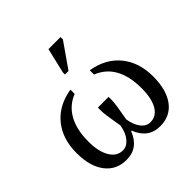

<svg xmlns="http://www.w3.org/2000/svg" viewBox="-185 -861 1027 1027"><g transform="rotate(-45 329.0 -347.5)"><path d="M530.8 -204.1Q530.8 -385.7 402.3 -436.5V-468.8Q504.9 -451.7 562 -382.1Q619.1 -312.5 619.1 -205.6Q619.1 -104.5 576.7 -47.4Q534.2 9.8 457.5 9.8Q368.2 9.8 332.5 -82H328.6Q293 9.8 203.1 9.8Q127 9.8 83 -47.4Q39.1 -104.5 39.1 -205.6Q39.1 -313.5 96.4 -382.8Q153.8 -452.1 255.9 -468.8V-436.5Q193.4 -412.1 160.4 -353.3Q127.4 -294.4 127.4 -204.1Q127.4 -128.9 153.6 -84.5Q179.7 -40 225.6 -40Q254.9 -40 278.6 -68.4Q302.2 -96.7 309.6 -144.5L305.2 -170.9Q292 -245.6 292 -271.5V-296.9H373V-271.5Q373 -244.6 354.5 -144.5Q362.8 -95.7 384.3 -69.1Q405.8 -42.5 435.1 -42.5Q481 -42.5 505.9 -85.2Q530.8 -127.9 530.8 -204.1ZM292.5 -546.4V-562.5L326.2 -705.1H417.5V-687L319.3 -546.4Z"/></g></svg>

Font: Times New Roman
Style: Regular
Weight: 400
Designer: Steve Matteson
Foundry: Ascender Corporation
Version: Version 2.00.3